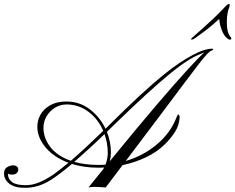

<svg xmlns="http://www.w3.org/2000/svg" viewBox="-20 -926 1164 949"><path d="M103.5 2.4Q51.8 2.4 25.9 -18.3Q0 -39.1 0 -68.8Q0 -90.8 15.4 -99.9Q30.8 -108.9 45.9 -108.9Q54.2 -108.9 62.3 -104Q70.3 -99.1 70.3 -86.9Q70.3 -77.6 62.3 -70.3Q54.2 -63 43 -63Q36.6 -63 30.5 -63.7Q24.4 -64.5 19.5 -67.9V-64.5Q19.5 -41 39.8 -25.9Q60.1 -10.7 107.4 -10.7Q140.1 -10.7 174.3 -24.9Q208.5 -39.1 245.6 -64.5Q263.7 -77.6 281.5 -91.8Q299.3 -106 318.4 -121.6Q247.6 -147.9 207.3 -195.1Q167 -242.2 164.6 -293.9Q163.1 -328.1 179.2 -357.7Q195.3 -387.2 228 -405.8Q260.7 -424.3 308.1 -424.3Q374 -424.3 424.3 -385.5Q474.6 -346.7 501.5 -289.6L514.6 -302.7Q605 -393.1 671.4 -454.1Q737.8 -515.1 785.6 -554Q833.5 -592.8 868.4 -615.7Q903.3 -638.7 930.2 -652.8Q966.3 -671.9 989.7 -678.7Q1013.2 -685.5 1025.4 -685.5Q1034.2 -685.5 1034.2 -681.2Q1034.2 -679.2 1024.4 -675.3Q1017.1 -672.9 1003.4 -658.7Q989.7 -644.5 963.4 -610.6Q937 -576.7 891.4 -515.9Q845.7 -455.1 775.1 -360.6Q704.6 -266.1 601.6 -130.4Q690.4 -156.7 757.3 -213.9Q824.2 -271 852.5 -346.2Q858.4 -360.8 860.4 -360.8Q861.8 -360.8 865 -356.7Q868.2 -352.5 868.2 -346.7Q865.2 -304.7 844.2 -272.7Q823.2 -240.7 793.9 -211.9Q754.9 -173.8 700.7 -148.2Q646.5 -122.6 585.9 -109.9L502.4 0.5Q487.3 -0.5 471.4 -1.5Q455.6 -2.4 445.8 -2.4Q437.5 -2.4 430.9 -1.5Q424.3 -0.5 417.5 0.5Q436 -22.9 454.1 -45.2Q472.2 -67.4 489.7 -88.9Q493.7 -94.7 495.1 -98.1Q487.3 -97.7 479.7 -97.4Q472.2 -97.2 464.4 -97.2Q428.7 -97.2 396.2 -102.1Q363.8 -106.9 335.4 -115.7Q300.8 -86.4 274.7 -66.9Q248.5 -47.4 229.5 -35.6Q198.2 -16.1 167 -6.8Q135.7 2.4 103.5 2.4ZM522.5 -128.9Q660.2 -297.9 754.2 -407.7Q848.1 -517.6 905.3 -579.8Q962.4 -642.1 989.3 -667Q973.6 -660.6 956.8 -653.3Q939.9 -646 916.5 -631.8Q877 -607.9 825 -565.7Q772.9 -523.4 702.9 -459.5Q632.8 -395.5 539.6 -304.7L508.3 -274.4Q518.1 -250 523.2 -224.1Q528.3 -198.2 528.3 -172.4Q528.3 -150.4 522.5 -128.9ZM330.1 -131.3Q363.8 -160.2 402.6 -196Q441.4 -231.9 490.2 -279.3Q465.3 -337.4 417.2 -373.5Q369.1 -409.7 309.1 -409.7Q277.8 -409.7 251.7 -393.6Q225.6 -377.4 210.2 -351.3Q194.8 -325.2 194.8 -294.9Q194.8 -244.1 228.5 -199.7Q262.2 -155.3 330.1 -131.3ZM467.3 -110.8Q484.9 -110.8 501.5 -112.3Q507.3 -127.4 510 -143.1Q512.7 -158.7 512.7 -169.4Q512.7 -217.8 496.6 -263.2Q452.1 -220.2 414.8 -186.3Q377.4 -152.3 347.2 -126Q400.4 -110.8 467.3 -110.8ZM927.7 -730Q924.8 -730 924.8 -731.9Q924.8 -734.9 928.2 -738.3Q931.6 -741.7 946.3 -754.4Q954.6 -761.2 978.5 -782.5Q1002.4 -803.7 1031.5 -831.1Q1060.5 -858.4 1083 -882.3Q1097.2 -897.9 1102.5 -902.1Q1107.9 -906.2 1111.8 -906.2Q1115.7 -906.2 1115.7 -902.3Q1115.7 -898.9 1113.3 -890.1Q1108.9 -880.4 1105 -862.3Q1101.1 -844.2 1101.1 -814.9Q1101.1 -767.1 1117.2 -746.6Q1120.1 -742.7 1121.8 -740.5Q1123.5 -738.3 1123.5 -735.8Q1123.5 -730 1115.7 -730Q1107.9 -730 1094.2 -745.1Q1080.6 -760.3 1071.8 -790Q1068.4 -799.8 1066.4 -810.8Q1064.5 -821.8 1063.5 -832.5Q1027.3 -798.8 999 -777.6Q970.7 -756.3 946.3 -738.8Q938.5 -733.4 934.6 -731.7Q930.7 -730 927.7 -730Z"/></svg>

Font: Pinyon Script
Style: Regular
Weight: 400
Designer: Nicole Fally, Eben Sorkin
Foundry: Sorkin Type Co.
Version: Version 1.008; ttfautohint (v1.8.4.7-5d5b)